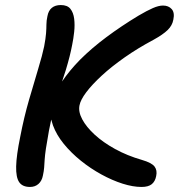

<svg xmlns="http://www.w3.org/2000/svg" viewBox="-20 -730 709 761"><path d="M541 11Q507 11 466 -2Q425 -15 382 -38.5Q339 -62 300.5 -93Q262 -124 233 -159.5Q204 -195 190 -233Q186 -245 183 -256Q178 -234 174 -212Q166 -168 162 -141Q158 -114 157 -97Q156 -80 155 -66Q154 -52 150 -34Q146 -13 132.5 -1Q119 11 99 11Q69 11 56 -8Q43 -27 44 -70.5Q45 -114 60 -187Q75 -265 95 -334Q115 -403 131.5 -457.5Q148 -512 155 -546Q161 -578 162.5 -597.5Q164 -617 164 -632.5Q164 -648 168 -666Q172 -688 185.5 -699Q199 -710 221 -710Q247 -710 259 -695Q271 -680 274 -655.5Q277 -631 274 -603.5Q271 -576 266 -552Q258 -509 241 -453Q233 -430 226 -407Q255 -450 297 -493Q343 -539 402 -583Q461 -627 529 -668Q563 -688 586 -698Q609 -708 626 -708Q648 -708 660.5 -694Q673 -680 667 -652Q663 -629 644.5 -611Q626 -593 588 -572Q526 -539 474 -502.5Q422 -466 383.5 -430.5Q345 -395 322 -364.5Q299 -334 295 -312Q290 -287 306 -257Q322 -227 355 -196.5Q388 -166 436 -139.5Q484 -113 543 -96Q581 -85 592.5 -70Q604 -55 599 -32Q595 -11 581.5 0Q568 11 541 11Z"/></svg>

Font: Shantell Sans Light Medium
Style: Italic
Weight: 500
Italic angle: -11°
Version: Version 1.011;[c5ecc13dd]